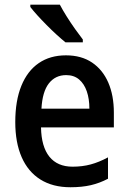

<svg xmlns="http://www.w3.org/2000/svg" viewBox="-20 -786 546 816"><path d="M260.3 -550.8Q325.7 -550.8 371.1 -520.3Q416.5 -489.7 440.2 -435.1Q463.9 -380.4 463.9 -307.1V-244.6H154.3Q155.8 -162.6 189.9 -120.1Q224.1 -77.6 288.6 -77.6Q330.1 -77.6 365.5 -87.2Q400.9 -96.7 439 -117.2V-26.4Q403.8 -7.8 366 1Q328.1 9.8 279.3 9.8Q204.1 9.8 151.6 -23.2Q99.1 -56.2 72 -118.2Q44.9 -180.2 44.9 -267.1Q44.9 -357.9 70.8 -421.4Q96.7 -484.9 144.8 -517.8Q192.9 -550.8 260.3 -550.8ZM261.2 -466.8Q215.3 -466.8 187.7 -431.6Q160.2 -396.5 156.2 -324.2H359.9Q359.9 -365.7 348.9 -397.7Q337.9 -429.7 316.2 -448.2Q294.4 -466.8 261.2 -466.8ZM234.4 -766.1Q246.1 -743.7 263.4 -716.1Q280.8 -688.5 299.3 -662.4Q317.9 -636.2 332 -618.2V-606H258.3Q242.2 -619.1 220.9 -638.4Q199.7 -657.7 178 -679.7Q156.2 -701.7 137.9 -721.9Q119.6 -742.2 108.9 -756.3V-766.1Z"/></svg>

Font: Open Sans SemiCondensed SemiBold
Style: Regular
Weight: 600
Width: 4
Designer: Monotype Design Team
Foundry: Monotype Imaging Inc.
Version: Version 3.000